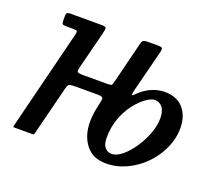

<svg xmlns="http://www.w3.org/2000/svg" viewBox="-95 -651 898 791"><g transform="rotate(20 354.0 -255.0)"><path d="M355 -319 401 -503.5Q403.5 -514 409.8 -517Q416 -520 428 -520H471Q488 -520 491 -515.8Q494 -511.5 490 -495L446.5 -324Q440 -299.5 440.2 -293.8Q440.5 -288 447.2 -294.2Q454 -300.5 467 -312.5Q490 -331.5 515.5 -340.8Q541 -350 564 -350Q619.5 -350 647.5 -316.5Q675.5 -283 675.5 -232.5Q675.5 -185.5 655.8 -142Q636 -98.5 602.2 -64.2Q568.5 -30 525.5 -10Q482.5 10 436.5 10Q377.5 10 347 -30Q316.5 -70 316.5 -130Q316.5 -145.5 319.2 -166.8Q322 -188 326.5 -205.5Q330.5 -222.5 331.8 -233.8Q333 -245 308.5 -245H210Q192 -245 185.2 -242.8Q178.5 -240.5 174.5 -226L120 -9.5Q118.5 -4.5 117.8 -2.2Q117 0 110 0H35Q27.5 0 27 -1.5Q26.5 -3 28 -9L137.5 -448Q140 -459 137 -462Q134 -465 121.5 -465H90.5Q78 -465 74.2 -468.2Q70.5 -471.5 70.5 -484V-504Q70.5 -514.5 74.8 -517.2Q79 -520 88.5 -520H221.5Q241 -520 244 -516Q247 -512 243 -495L200.5 -327Q196 -309.5 199 -304.8Q202 -300 225 -300H330.5Q346.5 -300 349.2 -303.2Q352 -306.5 355 -319ZM403.5 -90Q403.5 -62.5 415 -48.8Q426.5 -35 445.5 -35Q466.5 -35 490.5 -54.8Q514.5 -74.5 535.8 -106Q557 -137.5 570.5 -173Q584 -208.5 584 -240Q584 -273 571 -289Q558 -305 537 -305Q523 -305 500.8 -289.8Q478.5 -274.5 456 -246Q433.5 -217.5 418.5 -178Q403.5 -138.5 403.5 -90Z"/></g></svg>

Font: Besley* Narrow
Style: Italic
Weight: 400
Width: 4
Italic angle: -13°
Designer: Owen Earl
Foundry: indestructible type*
Version: Version 3.000; ttfautohint (v1.8.3)